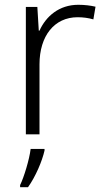

<svg xmlns="http://www.w3.org/2000/svg" viewBox="-20 -612 434 802"><path d="M307 -592C227 -592 172 -544 145 -484H142L136 -583H88V-51H145V-343C145 -462 207 -540 304 -540C328 -540 349 -537 370 -531L379 -584C358 -589 333 -592 307 -592ZM166 17V10H108C103 53 80 129 64 161V170H97C129 125 156 61 166 17Z"/></svg>

Font: Noto Sans Tamil UI Light
Style: Regular
Weight: 300
Designer: Jelle Bosma - Monotype Design Team
Foundry: Monotype Imaging Inc.
Version: Version 2.004